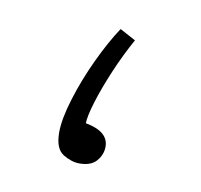

<svg xmlns="http://www.w3.org/2000/svg" viewBox="-41 -265 325 311"><g transform="rotate(10 121.5 -109.0)"><path d="M107 4Q94 4 80 -4.5Q66 -13 66 -40Q66 -62 76.5 -96Q87 -130 103 -164Q119 -198 135 -222L161 -208Q146 -181 133.5 -151.5Q121 -122 113.5 -97.5Q106 -73 106 -62Q144 -55 144 -30Q144 -17 135 -6.5Q126 4 107 4Z"/></g></svg>

Font: Noto Sans Arabic Cond ExtLt
Style: Regular
Weight: 200
Width: 3
Designer: Monotype Design Team, Nadine Chahine, Nizar Qandah and Khaled Hosny
Foundry: Monotype Imaging Inc.
Version: Version 2.012; ttfautohint (v1.8.4.7-5d5b)